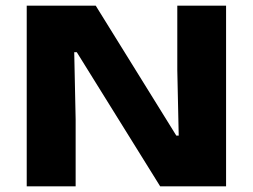

<svg xmlns="http://www.w3.org/2000/svg" viewBox="-20 -659 894 679"><path d="M318.5 -639 603.5 -179.5H612L607 -410.5V-639H779.5V0H546.5L251.5 -474.5H242.5L247.5 -237V0H74.5V-639Z"/></svg>

Font: Anek Latin Expanded
Style: Bold
Weight: 700
Width: 7
Designer: Yesha Goshar
Foundry: Ek Type
Version: Version 1.003